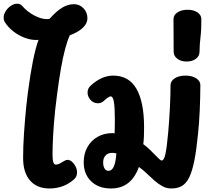

<svg xmlns="http://www.w3.org/2000/svg" viewBox="-27 -1023 1177 1056"><path d="M244.7 13.6Q176.3 13.6 138.2 -30.3Q100.1 -74.1 100.1 -153.7Q100.1 -182.1 101.2 -216.4Q102.3 -250.7 104.9 -288.3Q107.6 -326 110.7 -364.9Q113.8 -403.9 117.8 -441.6Q121.8 -479.3 126.3 -513.7Q139.2 -612.7 153.8 -685.7Q168.3 -758.7 185.1 -804.4Q182.1 -803.8 179.3 -803.4Q176.4 -803.1 172.4 -803.1Q140.1 -803.1 106.8 -816.1Q73.4 -829 45.3 -851.2Q17.2 -873.4 -0.3 -901.2Q-6.9 -911.6 -6.9 -925.4Q-6.9 -944.4 4.7 -962.3Q16.2 -980.2 33.5 -991.4Q50.8 -1002.6 67.6 -1002.6Q85.6 -1002.6 96.4 -989.1Q122.8 -958.7 160.8 -938.3Q198.9 -917.9 229.6 -917.9Q234 -917.9 237.7 -918.3Q241.3 -918.8 245.9 -919.7Q283.2 -961.9 315 -980.9Q346.8 -1000 379.4 -1000Q410.7 -1000 432.2 -977.4Q453.8 -954.9 453.8 -922.4Q453.8 -894.7 429.3 -870.9Q404.9 -847.1 356.8 -828.6Q343.8 -800.4 331.5 -754.8Q319.2 -709.2 308.3 -646.8Q297.3 -584.4 287.1 -505.4Q280.8 -459 276.5 -418.5Q272.2 -378 269.5 -342.5Q266.8 -307 265.1 -276.4Q263.3 -245.9 262.6 -219.7Q261.9 -193.6 261.9 -171.7Q261.9 -143.3 266.4 -130.4Q270.9 -117.6 279.9 -117.6Q289.7 -117.6 301.3 -123.4Q313 -129.2 324 -136.4Q330.8 -140.7 335.6 -142.3Q340.4 -143.9 344.4 -143.9Q357.1 -143.9 369.3 -133.1Q381.4 -122.3 389.1 -106.7Q396.7 -91.1 396.7 -74.9Q396.7 -50.8 379.7 -36.1Q350.9 -10.9 317.3 1.3Q283.7 13.6 244.7 13.6Z M583.7 13.6Q515.2 13.6 474.3 -25.8Q433.4 -65.1 433.4 -130.8Q433.4 -178 453.8 -214.1Q474.2 -250.1 509.7 -270.4Q545.2 -290.8 590.8 -290.8Q594.8 -290.8 597.8 -290.4Q600.8 -290.1 603.3 -289.2Q604 -306.1 604.3 -324.4Q604.7 -342.8 604.7 -361Q604.7 -433 599.4 -462.9Q594.1 -492.9 582 -492.9Q570.3 -492.9 546.1 -469.7Q531.1 -455 511.9 -455Q486.8 -455 470.7 -473.6Q454.6 -492.2 454.6 -513.8Q454.6 -536.3 470.8 -551Q530.9 -607.2 595.6 -607.2Q681.6 -607.2 723.5 -534.6Q765.4 -461.9 765.4 -323Q765.4 -297.2 764.6 -274.2Q763.8 -251.1 761.1 -229.9Q781.3 -215.2 797.4 -199.6Q813.6 -183.9 826.4 -170.4Q839.3 -156.9 848.4 -148.6Q857.4 -140.2 862.6 -140.2Q875.1 -140.2 883.1 -177.1Q891 -213.9 898.7 -301.1Q904.4 -368.3 907.7 -434.8Q910.9 -501.3 910.9 -554Q910.9 -577.3 934 -592.3Q957.1 -607.2 992.7 -607.2Q1029 -607.2 1052.1 -592.3Q1075.2 -577.3 1075 -554Q1074.6 -485.4 1071.6 -416.7Q1068.6 -347.9 1062 -285.6Q1053.4 -197.1 1041.8 -139.1Q1030.1 -81 1013.8 -47.7Q997.4 -14.3 973.7 -0.4Q949.9 13.6 915.1 13.6Q889.2 13.6 866.8 1.4Q844.4 -10.8 823 -29.4Q801.6 -48 780.4 -68.5Q759.3 -89 737 -104.9Q694.6 13.6 583.7 13.6ZM569.7 -83.4Q588 -83.4 598.8 -106.7Q609.6 -129.9 613.1 -179Q600.9 -182.3 590 -182.3Q567.4 -182.3 553.9 -168.3Q540.4 -154.2 540.4 -130Q540.4 -108.7 548.2 -96.1Q556 -83.4 569.7 -83.4Z M999 -684.6Q968.3 -684.6 948.2 -700Q928 -715.4 928 -738.7Q928.2 -782.6 927.7 -822.4Q927.1 -862.2 927.1 -916.4Q927.1 -940.4 949.2 -954.9Q971.2 -969.3 1004.2 -969.3Q1037.9 -969.3 1059.2 -954.9Q1080.4 -940.4 1080.4 -917.2Q1081 -862 1075.8 -819.5Q1070.7 -777 1070.4 -738.4Q1070.4 -714.7 1050.6 -699.6Q1030.7 -684.6 999 -684.6Z"/></svg>

Font: Playpen Sans Thai
Style: Regular
Weight: 400
Designer: Sirin Gunkloy, Laura Meseguer, Veronika Burian, José Scaglione
Foundry: TypeTogether
Version: Version 2.000